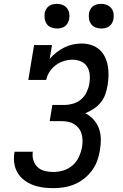

<svg xmlns="http://www.w3.org/2000/svg" viewBox="-20 -969 640 997"><path d="M257 8Q229 8 202.5 4.5Q176 1 151 -8.5Q126 -18 105 -34Q84 -50 71 -72.5Q58 -95 54 -122Q50 -149 55 -177L56 -181H151L150 -179Q147 -156 154 -135Q161 -114 176.5 -100Q192 -86 213.5 -81Q235 -76 257 -76Q283 -76 309.5 -84Q336 -92 357 -110.5Q378 -129 389.5 -154Q401 -179 406 -205Q409 -223 408.5 -240.5Q408 -258 403.5 -274Q399 -290 389 -303Q379 -316 365 -324.5Q351 -333 334.5 -336.5Q318 -340 300 -340H238L252 -424H314Q336 -424 359 -430.5Q382 -437 400.5 -452.5Q419 -468 429.5 -490Q440 -512 444 -534Q448 -558 446 -581Q444 -604 432.5 -622.5Q421 -641 400.5 -650Q380 -659 356 -659Q334 -659 311.5 -652Q289 -645 270 -631Q251 -617 237.5 -596.5Q224 -576 220 -554H127L157 -735H250L238 -663Q254 -682 273.5 -697Q293 -712 314 -722.5Q335 -733 358 -738Q381 -743 403 -743Q429 -743 453 -735.5Q477 -728 495 -712.5Q513 -697 524 -675Q535 -653 539.5 -628.5Q544 -604 543.5 -578.5Q543 -553 539 -527Q535 -503 527 -480Q519 -457 503.5 -437.5Q488 -418 466.5 -404Q445 -390 423 -381Q447 -369 465.5 -348.5Q484 -328 493.5 -302.5Q503 -277 503.5 -248.5Q504 -220 499 -190Q495 -163 485.5 -136Q476 -109 458.5 -85Q441 -61 418 -42.5Q395 -24 368 -12.5Q341 -1 313 3.5Q285 8 257 8ZM506 -821Q490 -821 476 -826.5Q462 -832 453.5 -843.5Q445 -855 442.5 -870Q440 -885 442 -901Q444 -911 449.5 -921Q455 -931 464 -937.5Q473 -944 484 -946.5Q495 -949 505 -949Q521 -949 535 -943.5Q549 -938 558 -926.5Q567 -915 569.5 -900Q572 -885 569 -869Q567 -859 561.5 -849Q556 -839 547 -832.5Q538 -826 527 -823.5Q516 -821 506 -821ZM276 -821Q260 -821 246 -826.5Q232 -832 223.5 -843.5Q215 -855 212.5 -870Q210 -885 212 -901Q214 -911 219.5 -921Q225 -931 234 -937.5Q243 -944 254 -946.5Q265 -949 275 -949Q291 -949 305 -943.5Q319 -938 328 -926.5Q337 -915 339.5 -900Q342 -885 339 -869Q337 -859 331.5 -849Q326 -839 317 -832.5Q308 -826 297 -823.5Q286 -821 276 -821Z"/></svg>

Font: Iosevka Etoile Medium
Style: Italic
Weight: 500
Italic angle: -9°
Designer: Belleve Invis
Foundry: Belleve Invis
Version: Version 22.1.2; ttfautohint (v1.8.4)